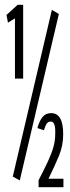

<svg xmlns="http://www.w3.org/2000/svg" viewBox="-20 -706 290 796"><path d="M42 -380V-630L13 -612L7 -644L53 -686H76V-380ZM62 42 33 26 195 -665 224 -648ZM140 70V41Q164 -5 179 -37.5Q194 -70 201.5 -96.5Q209 -123 209 -151Q211 -202 191 -202Q181 -202 175 -195Q169 -188 162 -166L135 -175Q143 -204 156 -220.5Q169 -237 192 -237Q242 -237 242 -150Q242 -103 225 -61.5Q208 -20 181 35H243V70Z"/></svg>

Font: Inconsolata UltraCondensed
Style: Regular
Weight: 400
Width: 1
Monospace: yes
Designer: Raph Levien, Cyreal, Brenton Simpson
Foundry: Raph Levien, Cyreal, Google
Version: Version 3.000; ttfautohint (v1.8.2.53-6de2)